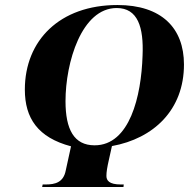

<svg xmlns="http://www.w3.org/2000/svg" viewBox="-20 -745 759 765"><path d="M148 0H472L473 -10H461C415 -10 404 -26 404 -44C404 -60 407 -78 414 -109L426 -163C592 -193 713 -307 713 -488C713 -633 624 -725 448 -725C218 -725 79 -584 79 -388C79 -274 131 -197 263 -162L242 -66C233 -18 199 -10 163 -10H150ZM357 -166C275 -166 241 -229 241 -342C241 -496 305 -713 445 -713C529 -713 553 -637 548 -523C543 -362 497 -166 357 -166Z"/></svg>

Font: Noto Serif Display Condensed ExtraBold
Style: Italic
Weight: 800
Width: 3
Italic angle: -12°
Designer: Monotype Design Team
Foundry: Monotype Imaging Inc.
Version: Version 2.009